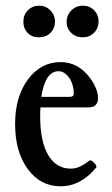

<svg xmlns="http://www.w3.org/2000/svg" viewBox="-20 -643 392 674"><path d="M117 -512Q92 -512 77 -527.5Q62 -543 62 -566Q62 -591 78 -607Q94 -623 117 -623Q141 -623 157 -606.5Q173 -590 173 -568Q173 -543 157 -527.5Q141 -512 117 -512ZM271 -512Q246 -512 230 -527.5Q214 -543 214 -566Q214 -590 230.5 -606.5Q247 -623 271 -623Q295 -623 310.5 -607Q326 -591 326 -568Q326 -544 310 -528Q294 -512 271 -512ZM193 11Q122 11 77.5 -49.5Q33 -110 33 -208Q33 -303 78 -364Q123 -425 193 -425Q255 -425 297 -368Q324 -330 324 -299Q324 -266 291 -266H122Q121 -256 121 -235Q121 -147 149 -99Q177 -51 229 -51Q259 -51 293 -79Q299 -83 310 -72Q321 -61 318 -55Q263 11 193 11ZM185 -393Q139 -393 125 -303H225Q239 -303 239 -314Q239 -346 223 -369.5Q207 -393 185 -393Z"/></svg>

Font: Junicode Cond Medium
Style: Regular
Weight: 500
Width: 3
Designer: Peter S. Baker
Version: Version 2.201